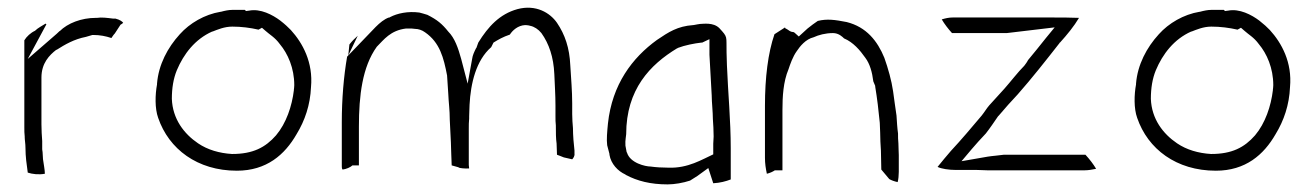

<svg xmlns="http://www.w3.org/2000/svg" viewBox="-20 -486 3454 505"><path d="M44 -151C44 -142 44 -135 45 -127V-125C45 -118 47 -108 47 -97C47 -74 50 -54 53 -32C65 -28 82 -26 98 -29C98 -39 95 -53 93 -68V-69L92 -86C91 -91 91 -94 91 -95V-115C90 -128 89 -145 89 -159V-282C89 -320 110 -341 128 -355H129C151 -369 175 -383 206 -389L223 -394H225C243 -394 258 -391 273 -386C276 -390 278 -394 282 -398L297 -421C300 -423 301 -423 304 -426C302 -429 296 -434 284 -437H278C262 -439 247 -441 235 -439H232C194 -439 158 -425 137 -404H136C136 -404 136 -403 129 -397L53 -331L102 -422C102 -423 101 -422 100 -424C91 -418 80 -413 72 -405C61 -400 50 -390 44 -380Z M393 -264C388 -237 387 -201 396 -176C424 -94 499 -37 603 -37C681 -37 729 -79 760 -133C782 -169 796 -210 798 -257C804 -322 776 -373 745 -407C736 -416 731 -421 717 -432C697 -447 665 -464 635 -458L627 -457L624 -460H591C582 -460 572 -458 561 -455H560C518 -448 479 -425 453 -396C421 -361 397 -316 393 -266ZM432 -226C432 -254 436 -279 445 -301C463 -344 493 -383 538 -403H539C552 -408 570 -416 591 -416C615 -416 638 -413 660 -408L669 -413L677 -406C689 -395 703 -388 716 -370C737 -345 754 -307 754 -262C754 -256 753 -251 753 -251V-249C748 -207 733 -162 706 -130C678 -98 645 -81 591 -81H590C557 -83 526 -92 501 -109C464 -134 434 -173 432 -226Z M879 -49C879 -46 879 -43 881 -40C890 -41 902 -46 907 -51H924V-153C924 -235 933 -310 971 -363C990 -382 1007 -406 1048 -411H1059C1062 -411 1064 -411 1072 -410C1080 -410 1090 -407 1098 -401C1137 -374 1147 -334 1156 -287V-286L1159 -240C1160 -216 1163 -197 1163 -171C1164 -151 1165 -130 1166 -110V-109C1166 -98 1167 -89 1167 -78C1167 -70 1168 -62 1168 -51L1186 -46L1187 -45C1189 -44 1203 -42 1214 -43C1214 -45 1213 -49 1213 -52V-148C1213 -157 1213 -165 1214 -174V-180C1214 -191 1215 -200 1215 -209V-210C1218 -267 1232 -327 1272 -362L1278 -374C1291 -382 1303 -389 1321 -395C1328 -406 1342 -419 1361 -420C1361 -420 1369 -420 1375 -418C1385 -416 1396 -409 1404 -399C1424 -371 1436 -336 1438 -291C1439 -263 1441 -238 1441 -208V-181C1441 -171 1441 -164 1442 -156V-154C1442 -138 1442 -122 1444 -108V-107L1445 -79C1451 -77 1455 -75 1463 -72L1485 -67C1488 -70 1492 -76 1491 -82V-90C1489 -106 1487 -131 1487 -149C1486 -160 1485 -174 1485 -186V-214C1485 -247 1482 -280 1480 -314C1478 -360 1466 -395 1445 -426C1427 -452 1390 -475 1341 -462C1294 -449 1264 -416 1238 -374L1233 -360L1232 -359C1227 -349 1223 -340 1222 -332L1210 -266L1193 -331C1185 -360 1176 -386 1159 -403C1143 -423 1130 -434 1104 -447C1097 -449 1088 -452 1083 -453C1053 -457 1025 -451 1006 -441L1005 -440H1003C991 -436 979 -426 968 -415L893 -337C884 -285 879 -225 879 -165ZM896 -340 921 -392C913 -385 906 -378 899 -369Z M1577 -104C1579 -96 1581 -89 1583 -81V-79C1587 -55 1605 -36 1625 -27L1626 -26C1656 -10 1691 -1 1736 -1C1754 -1 1777 -5 1795 -11C1801 -15 1808 -19 1814 -23L1843 -44L1856 -4C1874 -5 1889 -9 1902 -14V-96C1902 -169 1895 -240 1892 -314L1891 -348C1890 -392 1895 -387 1872 -412C1856 -428 1829 -423 1821 -423C1818 -423 1811 -421 1804 -420H1803C1762 -417 1739 -402 1708 -381C1643 -334 1590 -264 1579 -161C1577 -140 1575 -119 1577 -104ZM1625 -103V-104C1624 -117 1627 -129 1627 -133C1627 -251 1690 -316 1761 -359H1762L1763 -360C1781 -367 1807 -372 1825 -374H1827L1846 -383V-342C1848 -305 1850 -271 1852 -234V-233C1852 -218 1855 -191 1855 -173C1856 -159 1857 -143 1857 -127L1856 -108V-80C1827 -67 1790 -43 1738 -45C1722 -45 1705 -46 1691 -48C1678 -48 1637 -57 1629 -85L1628 -86V-87C1627 -93 1626 -98 1625 -103Z M1992 -71C1992 -56 1994 -43 1997 -29C2005 -31 2012 -34 2018 -38H2038V-197C2038 -231 2040 -271 2054 -304C2058 -316 2065 -337 2076 -352C2084 -364 2099 -383 2120 -388C2133 -394 2151 -399 2171 -399C2186 -399 2196 -389 2200 -385C2224 -375 2242 -354 2256 -334C2268 -318 2274 -296 2277 -272L2282 -260V-258C2287 -228 2291 -195 2294 -163L2295 -138C2295 -121 2296 -106 2297 -90C2297 -73 2298 -60 2298 -40L2319 -15C2324 -12 2332 -9 2341 -7C2343 -14 2344 -25 2344 -34V-78C2344 -87 2343 -97 2343 -109C2342 -117 2342 -127 2342 -135C2340 -149 2339 -166 2338 -182C2335 -200 2332 -226 2329 -246C2325 -274 2316 -306 2306 -334C2288 -378 2259 -415 2207 -428C2176 -434 2156 -437 2131 -431C2123 -426 2113 -418 2104 -411L2081 -390L2071 -399C2065 -405 2065 -398 2052 -408L2045 -412V-414L2017 -396C2000 -347 1992 -281 1992 -208Z M2446 -47C2456 -42 2476 -39 2494 -39H2549C2559 -39 2569 -38 2578 -38H2832C2843 -38 2853 -40 2863 -42C2856 -54 2846 -67 2835 -79H2620C2607 -77 2590 -76 2578 -74L2509 -62L2536 -94C2547 -107 2558 -119 2573 -135C2584 -149 2594 -164 2605 -180L2607 -182C2623 -201 2640 -220 2657 -238C2694 -280 2731 -327 2767 -373V-374H2768C2787 -395 2805 -417 2818 -439C2795 -440 2770 -440 2744 -440H2486C2476 -440 2467 -438 2457 -435C2464 -423 2474 -410 2484 -399H2628L2754 -414L2731 -386C2715 -366 2700 -347 2684 -328C2681 -322 2677 -317 2674 -313C2657 -296 2638 -271 2622 -253L2582 -209C2575 -201 2570 -192 2562 -182C2535 -150 2509 -119 2481 -89C2469 -75 2458 -62 2446 -47Z M2968 -264C2963 -237 2962 -201 2971 -176C2999 -94 3074 -37 3178 -37C3256 -37 3304 -79 3335 -133C3357 -169 3371 -210 3373 -257C3379 -322 3351 -373 3320 -407C3311 -416 3306 -421 3292 -432C3272 -447 3240 -464 3210 -458L3202 -457L3199 -460H3166C3157 -460 3147 -458 3136 -455H3135C3093 -448 3054 -425 3028 -396C2996 -361 2972 -316 2968 -266ZM3007 -226C3007 -254 3011 -279 3020 -301C3038 -344 3068 -383 3113 -403H3114C3127 -408 3145 -416 3166 -416C3190 -416 3213 -413 3235 -408L3244 -413L3252 -406C3264 -395 3278 -388 3291 -370C3312 -345 3329 -307 3329 -262C3329 -256 3328 -251 3328 -251V-249C3323 -207 3308 -162 3281 -130C3253 -98 3220 -81 3166 -81H3165C3132 -83 3101 -92 3076 -109C3039 -134 3009 -173 3007 -226Z"/></svg>

Font: SolarCharger
Style: 150
Weight: 100
Designer: Mew Too
Foundry: Cannot Into Space Fonts/KineticPlasma Fonts
Version: Version 1.100